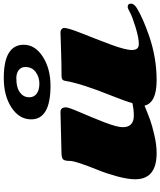

<svg xmlns="http://www.w3.org/2000/svg" viewBox="67 -926 878 1053"><g transform="rotate(-90 506.5 -400.0)"><path d="M197.8 -502.4 418.5 -507.8Q431.2 -507.8 437.5 -500.2Q443.8 -492.7 443.8 -477.8Q443.8 -462.9 416.7 -400.6Q389.6 -338.4 362.3 -268.3Q335 -198.2 335 -166Q335 -105.5 399.4 -105.5Q430.2 -105.5 466.8 -113.3Q478.5 -154.8 505.9 -223.1Q575.2 -394.5 589.4 -483.9Q591.8 -502 615.2 -502Q686 -502 764.2 -504.9Q842.3 -507.8 854.2 -507.8Q866.2 -507.8 872.8 -501.2Q879.4 -494.6 879.4 -488.8Q879.4 -465.3 849.1 -389.6Q818.8 -314 788.6 -233.2Q758.3 -152.3 758.3 -115.2Q758.3 -78.1 791.3 -78.1Q824.2 -78.1 882.6 -95.9Q940.9 -113.8 964.1 -126.5Q987.3 -139.2 994.1 -139.2Q1012.7 -139.2 1012.7 -121.6Q1012.7 -104 986.6 -88.1Q960.4 -72.3 923.6 -55.9Q886.7 -39.6 835 -21.5Q715.8 19.5 592.3 19.5Q468.8 19.5 453.1 -46.9Q405.8 -27.3 375.5 -16.4Q345.2 -5.4 291.5 7.1Q237.8 19.5 192.9 19.5Q49.3 19.5 49.3 -97.7Q49.3 -138.2 64.9 -196Q80.6 -253.9 99.6 -300.8Q149.9 -425.3 149.9 -455.3Q149.9 -485.4 158.7 -493.9Q167.5 -502.4 197.8 -502.4ZM665 -700.7Q665 -723.6 647.9 -736.8Q630.9 -750 603.5 -750Q576.2 -750 554 -743.9Q531.7 -737.8 515.4 -721.2Q499 -704.6 499 -678.7Q499 -652.8 519 -638.2Q539.1 -623.5 574.2 -623.5Q609.4 -623.5 637.2 -643.6Q665 -663.6 665 -700.7ZM604 -818.8Q787.1 -818.8 787.1 -709.5Q787.1 -647 721.4 -604.7Q655.8 -562.5 562 -562.5Q377.9 -562.5 377.9 -668.5Q377.9 -733.9 442.6 -776.4Q507.3 -818.8 604 -818.8Z"/></g></svg>

Font: Sonsie One
Style: Regular
Weight: 400
Designer: Riccardo De Franceschi
Foundry: Sorkin Type Co
Version: Version 1.003